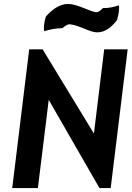

<svg xmlns="http://www.w3.org/2000/svg" viewBox="-20 -953 667 973"><path d="M503 -912C498 -912 485 -890 466 -891C431 -897 370 -933 325 -933C281 -933 244 -904 213 -870C202 -838 200 -804 205 -795C234 -804 263 -810 294 -810C300 -810 315 -831 335 -830C384 -824 436 -789 472 -789C515 -789 546 -817 573 -851C583 -883 586 -917 582 -926C557 -917 532 -912 503 -912ZM484 0H541L627 -703H508L456 -276L196 -703H128L42 0H172L227 -447Z"/></svg>

Font: Bluebird
Style: NrwObl
Weight: 400
Designer: Jasper
Foundry: Cannot Into Space Fonts
Version: Version 0.98